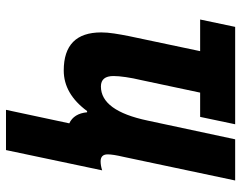

<svg xmlns="http://www.w3.org/2000/svg" viewBox="-100 -488 786 625"><g transform="rotate(90 292.5 -175.0)"><path d="M468 198 534 -115Q518 -110 505 -110Q482 -110 482 -133Q482 -150 490 -184L567 -548H433L372 -263Q340 -111 261 -111Q227 -111 227 -152Q227 -168 230.5 -192Q234 -216 240 -241L281 -434H360L384 -548H67L43 -434H146L97 -202Q92 -177 88.5 -154Q85 -131 85 -112Q85 10 209 10Q285 10 341 -66H345Q349 -23 381 -8L337 198Z"/></g></svg>

Font: Noto Sans UI Condensed ExtraBold
Style: Italic
Weight: 800
Width: 3
Designer: Monotype Design Team
Foundry: Monotype Imaging Inc.
Version: 1.001